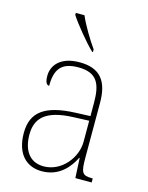

<svg xmlns="http://www.w3.org/2000/svg" viewBox="-117 -839 708 921"><g transform="rotate(15 237.0 -378.0)"><path d="M267 -606H271V-619C244 -657 205 -721 186 -766H143V-756C165 -721 229 -642 267 -606ZM181 10C269 10 315 -51 339 -99H341L346 0H427V-20H422C374 -20 367 -33 367 -107V-379C367 -486 326 -542 223 -542C123 -542 89 -487 89 -440C89 -410 96 -395 110 -395C110 -475 137 -517 223 -517C318 -517 339 -464 339 -371V-306L264 -303C118 -297 51 -251 51 -146C51 -40 106 10 181 10ZM184 -15C109 -15 79 -74 79 -145C79 -226 124 -275 262 -280L339 -283V-178C339 -100 273 -15 184 -15Z"/></g></svg>

Font: Noto Serif Armenian SemiCondensed Thin
Style: Regular
Weight: 100
Width: 4
Designer: Monotype Design Team
Foundry: Monotype Imaging Inc.
Version: Version 2.008